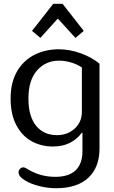

<svg xmlns="http://www.w3.org/2000/svg" viewBox="-20 -760 602 1013"><path d="M149 -597 261 -740H310L422 -597L378 -560L285 -662L193 -560ZM114 193Q78 172 78 150Q78 138 85.5 130.5Q93 123 103 123Q109 123 116.5 127Q124 131 127 133Q192 173 272 173Q343 173 379 138.5Q415 104 415 38V-59H411Q387 -26 349 -6.5Q311 13 259 13Q198 13 147.5 -14.5Q97 -42 66.5 -99Q36 -156 36 -240Q36 -325 70 -383.5Q104 -442 162 -471Q220 -500 290 -500Q347 -500 405.5 -479Q464 -458 505 -424V24Q505 123 446 178Q387 233 276 233Q232 233 188 222Q144 211 114 193ZM412 -171V-404Q387 -421 355 -430.5Q323 -440 291 -440Q221 -440 175.5 -388.5Q130 -337 130 -240Q130 -147 170 -97Q210 -47 281 -47Q336 -47 374 -81.5Q412 -116 412 -171Z"/></svg>

Font: Maitree Medium
Style: Regular
Weight: 500
Designer: CadsonDemak Team
Foundry: CadsonDemak
Version: Version 1.000